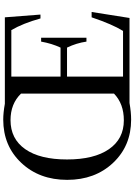

<svg xmlns="http://www.w3.org/2000/svg" viewBox="158 -978 830 1186"><g transform="rotate(-90 573.0 -385.0)"><path d="M980 -730H693V-426H872Q897 -479 909 -546H933V-266H909Q900 -328 872 -386H693V-40H975Q1016 -106 1059 -234H1092L1055 0H530Q473 10 427 10Q265 10 160 -101.5Q55 -213 55 -385Q55 -557 160 -668.5Q265 -780 427 -780Q470 -780 525 -770H1059L1076 -550H1052Q1022 -658 980 -730ZM423 -35Q525 -35 588 -96V-670Q525 -735 424 -735Q308 -735 244.5 -644Q181 -553 181 -386Q181 -219 244.5 -127Q308 -35 423 -35Z"/></g></svg>

Font: Libre Caslon Text
Style: Regular
Weight: 400
Designer: Pablo Impallari, Rodrigo Fuenzalida
Foundry: Pablo Impallari, Rodrigo Fuenzalida
Version: Version 1.002